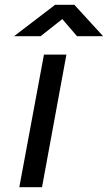

<svg xmlns="http://www.w3.org/2000/svg" viewBox="-20 -775 447 795"><path d="M162 -549H255L154 0H60ZM208 -755H288L407 -625H299L238 -696L148 -625H38Z"/></svg>

Font: Involve Medium Oblique
Style: Italic
Weight: 500
Italic angle: -10.5°
Designer: Stefan Peev
Foundry: Context Ltd.
Version: Version 1.001